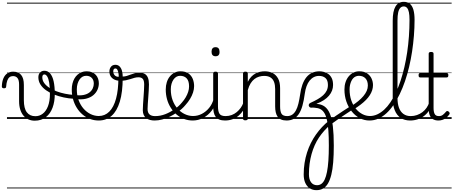

<svg xmlns="http://www.w3.org/2000/svg" viewBox="-76 -1296 4941 2092"><path d="M302 19Q266 19 235 5.5Q204 -8 181 -34.5Q158 -61 145 -101Q132 -141 132 -193V-374Q132 -424 114.5 -445.5Q97 -467 66 -467Q44 -467 28.5 -455.5Q13 -444 3.5 -418.5Q-6 -393 -9 -352Q-9 -343 -15 -338.5Q-21 -334 -33 -334Q-43 -334 -49.5 -338.5Q-56 -343 -56 -355Q-54 -408 -38.5 -443.5Q-23 -479 4 -497Q31 -515 67 -515Q96 -515 117.5 -506.5Q139 -498 154 -480Q169 -462 176.5 -435Q184 -408 184 -370V-204Q184 -160 192 -127Q200 -94 216 -73Q232 -52 255 -41Q278 -30 309 -30Q332 -30 351.5 -36.5Q371 -43 389 -56.5Q407 -70 421.5 -90.5Q436 -111 446.5 -138Q457 -165 462.5 -199Q468 -233 468 -273Q468 -349 460 -395.5Q452 -442 438 -463.5Q424 -485 408 -485Q396 -485 391.5 -495Q387 -505 391 -515Q395 -525 408 -525Q445 -525 470.5 -495.5Q496 -466 508.5 -410Q521 -354 521 -273Q521 -231 515 -193.5Q509 -156 497 -123.5Q485 -91 467 -65Q449 -39 424.5 -20Q400 -1 369.5 9Q339 19 302 19ZM0 747H604V757H0ZM0 -20H604V0H0ZM0 -505H604V-500H0ZM0 -1267H604V-1257H0Z M725 -220Q672 -223 618 -234.5Q564 -246 514.5 -265.5Q465 -285 426 -312.5Q387 -340 364.5 -375.5Q342 -411 342 -454Q342 -487 360.5 -506Q379 -525 407 -525Q420 -525 424 -515Q428 -505 424 -495Q420 -485 407 -485Q397 -485 391 -477Q385 -469 385 -454Q385 -420 405.5 -391.5Q426 -363 461.5 -340Q497 -317 541.5 -300.5Q586 -284 633.5 -274.5Q681 -265 725 -262Q733 -261 737.5 -254.5Q742 -248 743 -239.5Q744 -231 739.5 -225Q735 -219 725 -220ZM604 747H617V757H604ZM604 -20H617V0H604ZM604 -505H617V-500H604ZM604 -1267H617V-1257H604Z M735 -262Q791 -253 831 -260.5Q871 -268 896.5 -287Q922 -306 934 -332Q946 -358 946 -385Q946 -425 923.5 -447.5Q901 -470 865 -470Q853 -470 847.5 -477.5Q842 -485 843 -494.5Q844 -504 851 -511.5Q858 -519 870 -519Q903 -519 928 -508Q953 -497 969 -479Q985 -461 993 -437.5Q1001 -414 1001 -388Q1001 -354 987 -320.5Q973 -287 942 -260Q911 -233 861 -220.5Q811 -208 740 -218ZM616 747H1091V757H616ZM616 -20H1091V0H616ZM616 -505H1091V-500H616ZM616 -1267H1091V-1257H616Z M1000 17Q949 17 904.5 0Q860 -17 823.5 -48Q787 -79 760.5 -121.5Q734 -164 720 -214.5Q706 -265 706 -321Q706 -355 713.5 -385.5Q721 -416 735 -440.5Q749 -465 769 -482.5Q789 -500 813.5 -509.5Q838 -519 866 -519Q877 -519 882 -511.5Q887 -504 886 -494.5Q885 -485 879 -477.5Q873 -470 862 -470Q840 -470 822 -459.5Q804 -449 790.5 -429.5Q777 -410 769 -383Q761 -356 761 -323Q761 -257 781 -203.5Q801 -150 835 -111.5Q869 -73 912 -52.5Q955 -32 1000 -32Q1067 -32 1115 -80Q1163 -128 1188.5 -221.5Q1214 -315 1214 -451Q1214 -462 1221 -467Q1228 -472 1237.5 -471.5Q1247 -471 1254 -465Q1261 -459 1261 -449Q1261 -292 1229.5 -188.5Q1198 -85 1140 -34Q1082 17 1000 17ZM1091 747H1104V757H1091ZM1091 -20H1104V0H1091ZM1091 -505H1104V-500H1091ZM1091 -1267H1104V-1257H1091Z M1607 17Q1582 17 1559 11Q1536 5 1518 -8.5Q1500 -22 1490 -43.5Q1480 -65 1480 -95Q1480 -123 1482.5 -158Q1485 -193 1487.5 -231.5Q1490 -270 1492.5 -306.5Q1495 -343 1495 -374Q1495 -419 1479.5 -436.5Q1464 -454 1433 -454Q1410 -454 1389 -448Q1368 -442 1345.5 -434.5Q1323 -427 1296 -421.5Q1269 -416 1233 -416Q1198 -416 1171.5 -428.5Q1145 -441 1130.5 -463.5Q1116 -486 1116 -517Q1116 -547 1133 -568.5Q1150 -590 1181 -590Q1211 -590 1229 -570Q1247 -550 1254 -520.5Q1261 -491 1261 -462Q1283 -462 1304.5 -468.5Q1326 -475 1347.5 -483.5Q1369 -492 1392.5 -498Q1416 -504 1442 -504Q1478 -504 1501 -491Q1524 -478 1535.5 -449.5Q1547 -421 1547 -376Q1547 -345 1544.5 -308.5Q1542 -272 1539.5 -235Q1537 -198 1534.5 -165Q1532 -132 1532 -108Q1532 -68 1553 -49.5Q1574 -31 1613 -31Q1624 -31 1629 -23.5Q1634 -16 1633.5 -7Q1633 2 1626.5 9.5Q1620 17 1607 17ZM1218 -459Q1218 -479 1214.5 -500Q1211 -521 1203 -535.5Q1195 -550 1182 -550Q1169 -550 1163.5 -541.5Q1158 -533 1158 -518Q1158 -494 1173 -476.5Q1188 -459 1218 -459ZM1103 747H1671V757H1103ZM1103 -20H1671V0H1103ZM1103 -505H1671V-500H1103ZM1103 -1267H1671V-1257H1103Z M1609 17Q1596 17 1590.5 9.5Q1585 2 1586.5 -7Q1588 -16 1595.5 -23.5Q1603 -31 1615 -31Q1671 -31 1725 -52Q1779 -73 1823 -105Q1831 -110 1837.5 -107Q1844 -104 1848.5 -96.5Q1853 -89 1853 -80.5Q1853 -72 1846 -67Q1812 -43 1772 -24Q1732 -5 1690.5 6Q1649 17 1609 17ZM1671 747V757ZM1671 -20V0ZM1671 -505V-500ZM1671 -1267V-1257Z M1826 -106Q1849 -122 1869.5 -140.5Q1890 -159 1907 -180Q1931 -207 1948 -236.5Q1965 -266 1974.5 -295.5Q1984 -325 1984 -355Q1984 -414 1958 -442Q1932 -470 1886 -470Q1876 -470 1870.5 -477.5Q1865 -485 1866 -494.5Q1867 -504 1873 -511.5Q1879 -519 1890 -519Q1943 -519 1976 -496.5Q2009 -474 2024 -437Q2039 -400 2039 -358Q2039 -324 2027.5 -288.5Q2016 -253 1995 -218.5Q1974 -184 1945 -152Q1926 -129 1902.5 -108Q1879 -87 1854 -69ZM1671 747H2115V757H1671ZM1671 -20H2115V0H1671ZM1671 -505H2115V-500H1671ZM1671 -1267H2115V-1257H1671Z M2024 17Q1974 17 1929 0Q1884 -17 1848 -48Q1812 -79 1785 -121.5Q1758 -164 1744 -214.5Q1730 -265 1730 -321Q1730 -364 1741.5 -400.5Q1753 -437 1775 -463.5Q1797 -490 1826 -504.5Q1855 -519 1890 -519Q1901 -519 1906 -511.5Q1911 -504 1910 -494.5Q1909 -485 1903 -477.5Q1897 -470 1886 -470Q1864 -470 1846 -459.5Q1828 -449 1814.5 -429.5Q1801 -410 1793 -383Q1785 -356 1785 -323Q1785 -257 1805 -203.5Q1825 -150 1859.5 -111.5Q1894 -73 1937.5 -52.5Q1981 -32 2027 -32Q2079 -32 2124.5 -56Q2170 -80 2203.5 -121.5Q2237 -163 2251 -216Q2253 -225 2262 -225.5Q2271 -226 2278 -220.5Q2285 -215 2282 -203Q2268 -139 2230 -89.5Q2192 -40 2138.5 -11.5Q2085 17 2024 17ZM2115 747V757ZM2115 -20V0ZM2115 -505V-500ZM2115 -1267V-1257Z M2377 17Q2339 17 2313.5 6.5Q2288 -4 2273.5 -24Q2259 -44 2253 -72.5Q2247 -101 2247 -137V-496Q2247 -506 2253 -510.5Q2259 -515 2272 -515Q2286 -515 2292.5 -510.5Q2299 -506 2299 -496V-137Q2299 -82 2315.5 -56.5Q2332 -31 2383 -31Q2392 -31 2396.5 -23.5Q2401 -16 2400.5 -7Q2400 2 2394.5 9.5Q2389 17 2377 17ZM2273 -683Q2251 -683 2240 -695.5Q2229 -708 2229 -732Q2229 -757 2240 -769.5Q2251 -782 2273 -782Q2294 -782 2305 -769.5Q2316 -757 2316 -732Q2317 -707 2305.5 -695Q2294 -683 2273 -683ZM2115 747H2440V757H2115ZM2115 -20H2440V0H2115ZM2115 -505H2440V-500H2115ZM2115 -1267H2440V-1257H2115Z M2375 17Q2364 17 2358.5 9.5Q2353 2 2353.5 -7Q2354 -16 2361 -23.5Q2368 -31 2381 -31Q2418 -31 2449 -43Q2480 -55 2504 -75Q2528 -95 2546 -120Q2564 -145 2574 -172Q2578 -183 2587 -182.5Q2596 -182 2602 -174.5Q2608 -167 2605 -157Q2594 -124 2574 -93Q2554 -62 2525.5 -37Q2497 -12 2459 2.5Q2421 17 2375 17ZM2440 747V757ZM2440 -20V0ZM2440 -505V-500ZM2440 -1267V-1257Z M3049 17Q3012 17 2987.5 6.5Q2963 -4 2949 -24Q2935 -44 2928.5 -72.5Q2922 -101 2922 -137V-326Q2922 -371 2910 -403Q2898 -435 2871.5 -452Q2845 -469 2802 -469Q2775 -469 2747.5 -461Q2720 -453 2696.5 -435Q2673 -417 2654.5 -387.5Q2636 -358 2624 -314V-4Q2624 6 2617.5 10.5Q2611 15 2597 15Q2584 15 2578 10.5Q2572 6 2572 -4V-496Q2572 -506 2578 -510.5Q2584 -515 2597 -515Q2611 -515 2617.5 -510.5Q2624 -506 2624 -496V-404Q2640 -437 2661.5 -459.5Q2683 -482 2707.5 -495Q2732 -508 2757.5 -513.5Q2783 -519 2809 -519Q2857 -519 2894.5 -500Q2932 -481 2954 -440.5Q2976 -400 2976 -334V-137Q2976 -82 2991.5 -56.5Q3007 -31 3055 -31Q3064 -31 3069 -23.5Q3074 -16 3073.5 -7Q3073 2 3067 9.5Q3061 17 3049 17ZM2440 747H3111V757H2440ZM2440 -20H3111V0H2440ZM2440 -505H3111V-500H2440ZM2440 -1267H3111V-1257H2440Z M3046 17Q3037 17 3032.5 9.5Q3028 2 3028.5 -7Q3029 -16 3035 -23.5Q3041 -31 3052 -31Q3085 -31 3108.5 -47Q3132 -63 3148.5 -93.5Q3165 -124 3175.5 -167.5Q3186 -211 3194 -265Q3202 -327 3219 -374Q3236 -421 3262 -453.5Q3288 -486 3324 -502.5Q3360 -519 3405 -519Q3414 -519 3418 -511.5Q3422 -504 3420.5 -494.5Q3419 -485 3413.5 -477Q3408 -469 3400 -469Q3369 -469 3343 -455.5Q3317 -442 3297 -417Q3277 -392 3264 -356Q3251 -320 3245 -276Q3235 -201 3219.5 -145.5Q3204 -90 3180 -54Q3156 -18 3123 -0.5Q3090 17 3046 17ZM3111 747H3155V757H3111ZM3111 -20H3155V0H3111ZM3111 -505H3155V-500H3111ZM3111 -1267H3155V-1257H3111Z M3372 776Q3331 776 3299.5 756Q3268 736 3250.5 697.5Q3233 659 3233 605Q3233 592 3241.5 586Q3250 580 3261.5 579.5Q3273 579 3281.5 584.5Q3290 590 3290 602Q3290 659 3313.5 690.5Q3337 722 3379 722Q3405 722 3426 707Q3447 692 3462 659.5Q3477 627 3487 576.5Q3497 526 3502 454.5Q3507 383 3507 290Q3507 195 3502 127Q3497 59 3486.5 12Q3476 -35 3458.5 -64Q3441 -93 3415.5 -106.5Q3390 -120 3355 -122Q3346 -123 3336 -123.5Q3326 -124 3316 -123Q3306 -122 3299 -128Q3292 -134 3289 -142.5Q3286 -151 3290.5 -160.5Q3295 -170 3308 -176Q3350 -195 3385 -215Q3420 -235 3445 -258Q3470 -281 3483.5 -308.5Q3497 -336 3497 -370Q3497 -422 3470.5 -445.5Q3444 -469 3400 -469Q3389 -469 3383.5 -477Q3378 -485 3378.5 -494.5Q3379 -504 3386 -511.5Q3393 -519 3405 -519Q3427 -519 3452.5 -512.5Q3478 -506 3501 -490Q3524 -474 3538.5 -444.5Q3553 -415 3553 -370Q3553 -339 3542 -309.5Q3531 -280 3508.5 -253.5Q3486 -227 3452.5 -205Q3419 -183 3374 -166V-164Q3426 -161 3461.5 -135Q3497 -109 3519 -56Q3541 -3 3551 82Q3561 167 3561 290Q3561 392 3554.5 472Q3548 552 3533.5 609.5Q3519 667 3497 704Q3475 741 3444 758.5Q3413 776 3372 776ZM3154 747H3619V757H3154ZM3154 -20H3619V0H3154ZM3154 -505H3619V-500H3154ZM3154 -1267H3619V-1257H3154Z M3290 602Q3290 614 3281.5 620.5Q3273 627 3261.5 627.5Q3250 628 3241.5 622.5Q3233 617 3233 605Q3233 540 3242.5 480Q3252 420 3269.5 365.5Q3287 311 3311.5 262Q3336 213 3366.5 170Q3397 127 3432 89.5Q3467 52 3506 21Q3544 -7 3584 -34.5Q3624 -62 3664.5 -88.5Q3705 -115 3743 -139Q3750 -144 3758 -141Q3766 -138 3770.5 -131Q3775 -124 3774 -115.5Q3773 -107 3764 -101Q3726 -76 3684.5 -48.5Q3643 -21 3603 6.5Q3563 34 3527 61Q3490 92 3458 127.5Q3426 163 3399.5 202.5Q3373 242 3353 287Q3333 332 3319 382Q3305 432 3297.5 487Q3290 542 3290 602ZM3619 747V757ZM3619 -20V0ZM3619 -505V-500ZM3619 -1267V-1257Z M3752 -140Q3794 -167 3827 -194Q3860 -221 3883.5 -249Q3907 -277 3919.5 -305.5Q3932 -334 3932 -364Q3932 -414 3906 -442Q3880 -470 3834 -470Q3824 -470 3818.5 -477.5Q3813 -485 3814 -494.5Q3815 -504 3821 -511.5Q3827 -519 3838 -519Q3891 -519 3924 -496.5Q3957 -474 3972.5 -440Q3988 -406 3988 -369Q3988 -341 3979.5 -314Q3971 -287 3954 -260Q3937 -233 3911.5 -207Q3886 -181 3852.5 -155.5Q3819 -130 3778 -104ZM3619 747H4063V757H3619ZM3619 -20H4063V0H3619ZM3619 -505H4063V-500H3619ZM3619 -1267H4063V-1257H3619Z M3950 17Q3892 17 3842.5 -9.5Q3793 -36 3756 -82.5Q3719 -129 3698 -190Q3677 -251 3677 -321Q3677 -364 3689 -400.5Q3701 -437 3723 -463.5Q3745 -490 3774 -504.5Q3803 -519 3838 -519Q3847 -519 3851.5 -511.5Q3856 -504 3855 -494.5Q3854 -485 3848.5 -477.5Q3843 -470 3834 -470Q3816 -470 3800 -463Q3784 -456 3772 -443Q3760 -430 3751.5 -411.5Q3743 -393 3738 -370.5Q3733 -348 3733 -322Q3733 -256 3751.5 -202.5Q3770 -149 3801.5 -111Q3833 -73 3872.5 -52.5Q3912 -32 3955 -32Q3996 -32 4035 -50Q4074 -68 4110 -101Q4146 -134 4178 -181.5Q4210 -229 4238 -288.5Q4266 -348 4289 -417.5Q4312 -487 4330 -564.5Q4348 -642 4360.5 -726Q4373 -810 4379.5 -899.5Q4386 -989 4386 -1080Q4386 -1091 4394.5 -1097Q4403 -1103 4413.5 -1103Q4424 -1103 4432.5 -1097Q4441 -1091 4441 -1080Q4441 -994 4434 -907Q4427 -820 4414 -734.5Q4401 -649 4381.5 -567Q4362 -485 4336.5 -410.5Q4311 -336 4279.5 -271Q4248 -206 4212 -153Q4176 -100 4134.5 -62Q4093 -24 4047 -3.5Q4001 17 3950 17ZM4063 747V757ZM4063 -20V0ZM4063 -505V-500ZM4063 -1267V-1257Z M4393 17Q4332 17 4289.5 -11.5Q4247 -40 4225 -95Q4203 -150 4203 -229V-1070Q4203 -1174 4233 -1225Q4263 -1276 4324 -1276Q4364 -1276 4390 -1254.5Q4416 -1233 4428.5 -1189.5Q4441 -1146 4441 -1080Q4441 -1068 4432.5 -1061.5Q4424 -1055 4413.5 -1055Q4403 -1055 4394.5 -1061.5Q4386 -1068 4386 -1080Q4386 -1130 4379.5 -1162Q4373 -1194 4359 -1210Q4345 -1226 4323 -1226Q4301 -1226 4285.5 -1210Q4270 -1194 4262.5 -1160Q4255 -1126 4255 -1070V-229Q4255 -165 4271.5 -121Q4288 -77 4320.5 -54Q4353 -31 4399 -31Q4410 -31 4415.5 -23.5Q4421 -16 4420.5 -7Q4420 2 4413 9.5Q4406 17 4393 17ZM4063 747H4457V757H4063ZM4063 -20H4457V0H4063ZM4063 -505H4457V-500H4063ZM4063 -1267H4457V-1257H4063Z M4392 17Q4381 17 4375.5 9.5Q4370 2 4370.5 -7Q4371 -16 4378 -23.5Q4385 -31 4398 -31Q4435 -31 4467.5 -42.5Q4500 -54 4526.5 -74Q4553 -94 4572 -121.5Q4591 -149 4601 -182Q4604 -193 4613.5 -192Q4623 -191 4629.5 -184Q4636 -177 4633 -167Q4621 -125 4599 -91.5Q4577 -58 4545.5 -33.5Q4514 -9 4475 4Q4436 17 4392 17ZM4457 747V757ZM4457 -20V0ZM4457 -505V-500ZM4457 -1267V-1257Z M4701 17Q4665 17 4641.5 2.5Q4618 -12 4606.5 -40Q4595 -68 4595 -107V-452H4504Q4493 -452 4489 -458Q4485 -464 4485 -476Q4485 -489 4489 -494.5Q4493 -500 4504 -500H4595V-711Q4595 -721 4601.5 -725.5Q4608 -730 4621 -730Q4634 -730 4641 -725.5Q4648 -721 4648 -711V-500H4789Q4800 -500 4804.5 -494.5Q4809 -489 4809 -476Q4809 -464 4804.5 -458Q4800 -452 4789 -452H4648V-119Q4648 -78 4660 -54.5Q4672 -31 4707 -31Q4732 -31 4749.5 -45Q4767 -59 4784 -79Q4791 -88 4798.5 -86.5Q4806 -85 4814 -79Q4821 -72 4823 -64.5Q4825 -57 4820 -50Q4806 -29 4788 -14Q4770 1 4748 9Q4726 17 4701 17ZM4457 747H4845V757H4457ZM4457 -20H4845V0H4457ZM4457 -505H4845V-500H4457ZM4457 -1267H4845V-1257H4457Z"/></svg>

Font: Playwrite VN Guides
Style: Regular
Weight: 400
Designer: Veronika Burian, José Scaglione
Foundry: TypeTogether
Version: Version 1.003